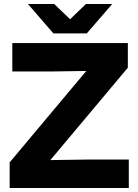

<svg xmlns="http://www.w3.org/2000/svg" viewBox="-20 -934 688 954"><path d="M28 -127.2 408.8 -581.4 230.8 -578.8H41.2V-720H615.2V-597.6L230.2 -138.6L412.4 -141.2H620V0H28ZM119 -914H249.4L328.2 -838.4L407 -914H537.4L411.2 -768H245.2Z"/></svg>

Font: Aspekta Variable
Style: Regular
Weight: 400
Designer: Ivo Dolenc
Version: Version 2.100